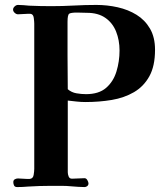

<svg xmlns="http://www.w3.org/2000/svg" viewBox="-20 -754 664 779"><path d="M465 -549Q465 -505 452.5 -464Q440 -423 410.5 -397.5Q381 -372 329 -372Q310 -372 290 -375.5Q270 -379 255 -392Q254 -460 254 -529Q254 -598 254 -666Q254 -694 261 -698.5Q268 -703 293 -703Q303 -703 313 -702.5Q323 -702 333 -702Q378 -702 407.5 -681.5Q437 -661 451 -626Q465 -591 465 -549ZM609 -552Q609 -603 588.5 -638Q568 -673 534 -694Q500 -715 457.5 -724.5Q415 -734 371 -734Q325 -734 279.5 -731.5Q234 -729 188 -729Q166 -729 143.5 -729.5Q121 -730 98 -731Q87 -732 75.5 -733Q64 -734 53 -734Q46 -734 39.5 -728Q33 -722 33 -715Q33 -708 39.5 -702Q46 -696 53 -696Q63 -696 73 -697Q83 -698 93 -698Q95 -698 97.5 -698Q100 -698 103 -698Q115 -697 117 -681.5Q119 -666 119 -658V-69Q119 -59 116.5 -44Q114 -29 100 -28Q98 -28 95 -28Q92 -28 90 -28Q80 -28 71 -29Q62 -30 53 -30Q46 -30 40 -26.5Q34 -23 34 -15Q34 -8 37 -1.5Q40 5 50 5Q61 5 71.5 4.5Q82 4 93 3Q140 0 188 0Q208 0 229 0Q250 0 270 2Q284 3 297 4Q310 5 323 5Q329 5 334 1Q339 -3 339 -10Q339 -15 334.5 -23Q330 -31 323 -31Q310 -31 297.5 -30Q285 -29 272 -29Q262 -29 258.5 -38Q255 -47 255 -55Q255 -128 255 -200.5Q255 -273 255 -346Q273 -344 291 -342Q309 -340 327 -340Q383 -340 433.5 -348.5Q484 -357 523.5 -380Q563 -403 586 -444.5Q609 -486 609 -552Z"/></svg>

Font: UoqMunThenKhung
Style: Regular
Weight: 400
Designer: Font-Kai, 金井和夫, 宇文滿月
Foundry: Kazuo Kanai, Moonlit Owen
Version: Version 1.197